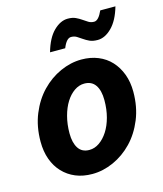

<svg xmlns="http://www.w3.org/2000/svg" viewBox="-108 -786 749 880"><g transform="rotate(-15 266.5 -346.5)"><path d="M222 12Q178 12 143 -2.5Q108 -17 82.5 -44Q57 -71 43.5 -108.5Q30 -146 30 -192Q30 -264 54 -322.5Q78 -381 117.5 -422Q157 -463 207 -485.5Q257 -508 308 -508Q351 -508 386.5 -493.5Q422 -479 447 -452Q472 -425 486 -387.5Q500 -350 500 -304Q500 -232 476 -173.5Q452 -115 412.5 -74Q373 -33 323 -10.5Q273 12 222 12ZM292 -398Q267 -398 244.5 -382.5Q222 -367 205 -340Q188 -313 178 -275.5Q168 -238 168 -195Q168 -150 185 -124Q202 -98 237 -98Q262 -98 284.5 -113.5Q307 -129 324.5 -156Q342 -183 352 -220Q362 -257 362 -301Q362 -347 344.5 -372.5Q327 -398 292 -398ZM178 -577Q196 -641 228.5 -673Q261 -705 296 -705Q318 -705 333 -698Q348 -691 360 -682.5Q372 -674 383.5 -667Q395 -660 410 -660Q431 -660 450 -703H522Q504 -640 471.5 -607.5Q439 -575 404 -575Q381 -575 366 -582Q351 -589 339 -597.5Q327 -606 315.5 -613Q304 -620 289 -620Q267 -620 250 -577Z"/></g></svg>

Font: mr_Source Sans Pro
Style: Bold Italic
Weight: 700
Italic angle: -11°
Designer: Paul D. Hunt
Foundry: Adobe Systems Incorporated
Version: Version 1.036;July 10, 2024;FontCreator 11.5.0.2430 64-bit